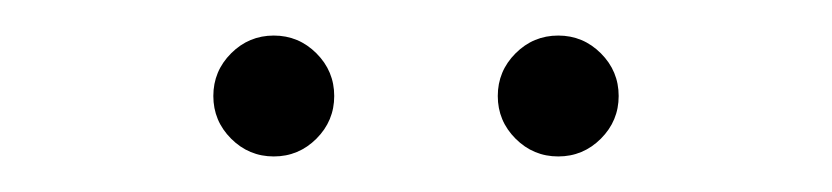

<svg xmlns="http://www.w3.org/2000/svg" viewBox="-20 -690 468 108"><path d="M100 -636Q100 -650 110 -660Q120 -670 134 -670Q148 -670 158 -660Q168 -650 168 -636Q168 -622 158 -612Q148 -602 134 -602Q120 -602 110 -612Q100 -622 100 -636ZM260 -636Q260 -650 270 -660Q280 -670 294 -670Q308 -670 318 -660Q328 -650 328 -636Q328 -622 318 -612Q308 -602 294 -602Q280 -602 270 -612Q260 -622 260 -636Z"/></svg>

Font: SN Pro Thin
Style: Regular
Weight: 200
Designer: Tobias Whetton
Foundry: Supernotes
Version: Version 1.003;Glyphs 3.3 (3324)